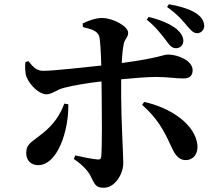

<svg xmlns="http://www.w3.org/2000/svg" viewBox="-20 -837 1040 908"><path d="M813 -609C832 -609 847 -624 847 -643C847 -663 837 -680 816 -699C785 -724 740 -743 683 -757L674 -744C719 -708 748 -668 768 -642C784 -620 794 -609 813 -609ZM160 -56C254 -56 306 -224 303 -344L284 -347C265 -295 236 -250 180 -205C129 -164 104 -157 104 -113C104 -79 126 -56 160 -56ZM858 -80C895 -80 916 -109 914 -148C905 -250 785 -328 662 -355L652 -341C719 -283 755 -222 786 -152C802 -118 818 -80 858 -80ZM914 -680C936 -682 946 -700 946 -715C944 -738 934 -756 909 -773C880 -793 837 -806 779 -817L770 -804C821 -768 846 -737 865 -714C885 -692 894 -680 914 -680ZM199 -391C227 -391 247 -413 284 -422C331 -434 398 -445 460 -452L461 -381C462 -296 463 -150 459 -98C458 -84 452 -82 441 -83C415 -85 377 -93 336 -102L329 -85C363 -63 391 -35 405 -11C428 32 429 51 471 51C523 51 563 -13 563 -66C563 -105 553 -277 553 -380V-462C616 -468 678 -473 716 -473C775 -473 809 -466 847 -466C876 -466 891 -478 891 -505C891 -551 820 -579 775 -579C749 -579 742 -564 556 -539C557 -572 560 -601 564 -623C567 -651 586 -658 586 -682C586 -713 515 -751 464 -752C431 -752 395 -738 371 -726L372 -709C414 -699 440 -691 449 -666C454 -651 457 -591 459 -527C376 -518 230 -502 184 -502C155 -502 138 -518 114 -548L100 -543C98 -524 98 -490 106 -472C123 -431 167 -391 199 -391Z"/></svg>

Font: Source Han Serif CN
Style: Bold
Weight: 700
Designer: Ryoko NISHIZUKA 西塚涼子 (kana & ideographs); Frank Grießhammer (Latin, Greek & Cyrillic); Wenlong ZHANG 张文龙 (bopomofo); San
Foundry: Adobe
Version: Version 2.003;hotconv 1.1.1;makeotfexe 2.6.0